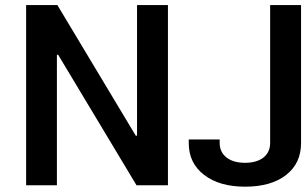

<svg xmlns="http://www.w3.org/2000/svg" viewBox="-20 -717 1185 743"><path d="M928.7 5.4C995.6 5.4 1048.8 -9.8 1087.4 -40C1126 -70.3 1145 -111.3 1145 -163.6V-697.3H1025.4V-163.6C1025.4 -114.7 987.3 -86.9 928.2 -86.9C869.1 -86.9 830.1 -115.2 830.1 -163.6V-177.2H710.4V-163.6C710.4 -111.8 730 -70.8 769.5 -40.5C809.1 -9.8 861.8 5.4 928.7 5.4ZM510.3 -191.9H505.4L202.1 -697.3H81.1V0H200.2V-504.9H205.1L508.3 0H629.9V-697.3H510.3Z"/></svg>

Font: Estedad SemiBold
Style: Regular
Weight: 600
Designer: Amin Abedi
Version: Version 7.3